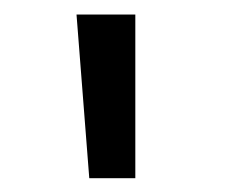

<svg xmlns="http://www.w3.org/2000/svg" viewBox="-20 -746 317 271"><path d="M106 -494.5 88 -725.5H171V-494.5Z"/></svg>

Font: Mooli
Style: Regular
Weight: 400
Designer: Vernon Adams
Foundry: Vernon Adams
Version: Version 1.000; ttfautohint (v1.8.4.7-5d5b);gftools[0.9.33]